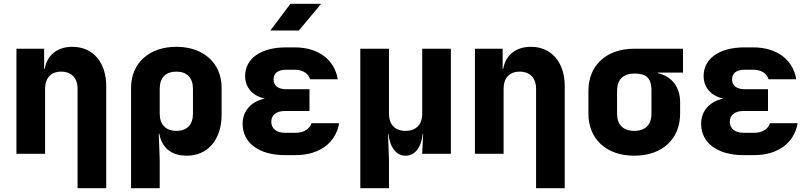

<svg xmlns="http://www.w3.org/2000/svg" viewBox="-20 -805 4240 1005"><path d="M359 -560C280 -560 227 -517 214 -445H211V-550H66V0H216V-340C216 -397 247 -430 300 -430C354 -430 386 -397 386 -340V180H536V-355C536 -479 466 -560 359 -560Z M903 -560C761 -560 666 -475 666 -345V180H816V30L811 -105H814C826 -32 878 10 957 10C1068 10 1140 -74 1140 -205V-345C1140 -475 1045 -560 903 -560ZM990 -210C990 -152 959 -120 903 -120C848 -120 816 -153 816 -210V-340C816 -398 847 -430 903 -430C959 -430 990 -398 990 -340Z M1500 -785 1395 -645H1544L1661 -785ZM1610 -160C1601 -129 1569 -110 1528 -110H1471C1427 -110 1400 -132 1400 -168C1400 -203 1427 -224 1471 -224H1600V-338H1477C1436 -338 1412 -357 1412 -389C1412 -422 1435 -440 1477 -440H1523C1564 -440 1594 -421 1603 -390H1748C1731 -493 1646 -557 1523 -557H1477C1346 -557 1263 -499 1263 -407C1263 -347 1302 -303 1366 -289C1295 -274 1250 -225 1250 -157C1250 -57 1336 7 1471 7H1528C1651 7 1738 -57 1755 -160Z M2190 -210C2190 -153 2158 -120 2103 -120C2048 -120 2016 -153 2016 -210V-550H1866V180H2016V30L2011 -105H2013C2021 -33 2054 10 2103 10C2152 10 2185 -33 2193 -105H2195L2190 0H2340V-550H2190Z M2759 -560C2680 -560 2627 -517 2614 -445H2611V-550H2466V0H2616V-340C2616 -397 2647 -430 2700 -430C2754 -430 2786 -397 2786 -340V180H2936V-355C2936 -479 2866 -560 2759 -560Z M3555 -550H3300C3153 -550 3060 -462 3060 -330V-210C3060 -78 3153 10 3300 10C3447 10 3540 -78 3540 -210V-270C3540 -350 3496 -406 3423 -422V-425H3555ZM3390 -210C3390 -152 3358 -120 3300 -120C3242 -120 3210 -152 3210 -210V-330C3210 -388 3242 -420 3300 -420C3358 -420 3390 -402 3390 -330Z M4010 -160C4001 -129 3969 -110 3928 -110H3871C3827 -110 3800 -132 3800 -168C3800 -203 3827 -224 3871 -224H4000V-338H3877C3836 -338 3812 -357 3812 -389C3812 -422 3835 -440 3877 -440H3923C3964 -440 3994 -421 4003 -390H4148C4131 -493 4046 -557 3923 -557H3877C3746 -557 3663 -499 3663 -407C3663 -347 3702 -303 3766 -289C3695 -274 3650 -225 3650 -157C3650 -57 3736 7 3871 7H3928C4051 7 4138 -57 4155 -160Z"/></svg>

Font: Tekne LDO ExtraBold
Style: Regular
Weight: 800
Monospace: yes
Designer: Alessio Laiso, Mario Rullo, Paolo Rosset
Foundry: Alessio Laiso
Version: Version 1.000;hotconv 1.0.109;makeotfexe 2.5.65596